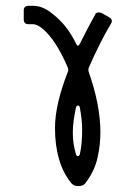

<svg xmlns="http://www.w3.org/2000/svg" viewBox="-20 -458 478 663"><path d="M62 -391.1V-421.4Q62 -438 78.6 -438H93.3Q129.4 -438 163.1 -408.7Q211.9 -371.6 243.7 -305.2Q249 -294.9 255.4 -306.2Q280.3 -356.9 308.1 -406.7Q310.1 -413.1 316.9 -414.6Q323.7 -416 331.1 -413.1L356.9 -398.4Q371.6 -390.1 363.3 -376.5Q323.7 -310.1 286.1 -223.1Q284.2 -216.8 286.1 -210.4Q326.7 -95.2 326.7 -1Q326.7 41.5 317.4 84Q307.1 132.8 274.9 174.3Q267.6 184.6 250 184.6Q234.4 184.6 226.1 174.3Q169.9 105 169.9 -16.6Q169.9 -96.7 214.8 -211.4Q216.8 -214.4 214.8 -223.1Q172.4 -322.8 124.5 -360.8Q106.9 -374.5 93.3 -374.5H78.6Q62 -374.5 62 -391.1ZM231.4 0Q231.4 39.6 242.7 75.7Q244.6 81.1 248.8 81.1Q252.9 81.1 255.4 75.7Q263.7 41.5 263.7 -10.3Q263.7 -44.4 255.4 -88.4Q253.4 -93.8 249 -93.5Q244.6 -93.3 242.7 -88.4Q231.4 -37.1 231.4 0Z"/></svg>

Font: GOSTRUS
Style: type_B
Weight: 400
Designer: Юрий и Татьяна Кривогуз
Version: Version 02.00